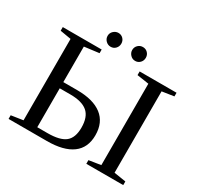

<svg xmlns="http://www.w3.org/2000/svg" viewBox="-168 -987 1207 1179"><g transform="rotate(30 436.0 -397.5)"><path d="M443.4 -177.2Q443.4 -252.9 404.1 -286.4Q364.7 -319.8 282.2 -319.8H207V-43.9H279.3Q367.7 -43.9 405.5 -74.7Q443.4 -105.5 443.4 -177.2ZM305.2 -363.8Q419.4 -363.8 480.2 -316.9Q541 -270 541 -179.2Q541 -90.3 479.7 -45.2Q418.5 0 300.3 0H28.8V-25.9L112.8 -38.6V-615.7L35.2 -628.9V-654.8H311V-628.9L207 -615.7V-363.8ZM757.8 -39.1 841.8 -25.9V0H580.1V-25.9L664.1 -39.1V-616.2L580.1 -628.9V-654.8H841.8V-628.9L757.8 -616.2ZM571.3 -746.1Q571.3 -725.6 557.6 -711.2Q543.9 -696.8 523.4 -696.8Q502.9 -696.8 488.8 -711.9Q474.6 -727.1 474.6 -746.1Q474.6 -766.6 488.8 -780.8Q502.9 -794.9 523.4 -794.9Q543.9 -794.9 557.6 -780.8Q571.3 -766.6 571.3 -746.1ZM397.5 -746.1Q397.5 -725.6 383.8 -711.2Q370.1 -696.8 349.6 -696.8Q329.6 -696.8 314.9 -711.4Q300.3 -726.1 300.3 -746.1Q300.3 -766.6 315.4 -780.8Q330.6 -794.9 349.6 -794.9Q370.1 -794.9 383.8 -780.8Q397.5 -766.6 397.5 -746.1Z"/></g></svg>

Font: Liberation Serif
Style: Regular
Weight: 400
Designer: Steve Matteson
Foundry: Ascender Corporation
Version: Version 2.1.5